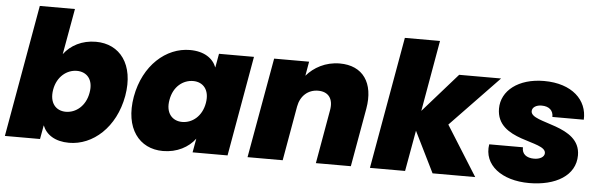

<svg xmlns="http://www.w3.org/2000/svg" viewBox="-48 -902 3357 1072"><g transform="rotate(5 1630.5 -366.5)"><path d="M287 -483 333 -740H136L5 0H202L216 -78C236 -27 286 7 365 7C498 7 623 -102 655 -281C686 -460 600 -568 466 -568C388 -568 325 -534 287 -483ZM455 -281C442 -206 388 -164 332 -164C277 -164 238 -205 251 -281C264 -356 319 -397 374 -397C429 -397 469 -357 455 -281Z M703 -281C672 -102 758 7 891 7C970 7 1034 -28 1071 -78L1057 0H1253L1352 -561H1156L1142 -483C1123 -533 1073 -568 993 -568C860 -568 735 -460 703 -281ZM1107 -281C1094 -205 1040 -164 984 -164C929 -164 889 -206 903 -281C916 -357 970 -397 1026 -397C1081 -397 1120 -356 1107 -281Z M1748 0H1944L2002 -327C2028 -474 1962 -566 1833 -566C1753 -566 1688 -529 1647 -481L1661 -561H1465L1365 0H1562L1616 -306C1627 -366 1669 -404 1726 -404C1783 -404 1813 -366 1801 -301Z M2051 0H2248L2289 -229L2402 0H2641L2466 -279L2737 -561H2502L2309 -342L2379 -740H2182Z M3202 -171C3202 -344 2923 -323 2923 -394C2923 -416 2946 -430 2976 -430C3019 -430 3042 -407 3041 -372H3217C3223 -482 3135 -568 2978 -568C2834 -568 2740 -493 2740 -393C2740 -209 3017 -239 3017 -167C3017 -145 2991 -131 2959 -131C2917 -131 2890 -151 2892 -189H2703C2684 -72 2790 7 2943 7C3092 7 3202 -57 3202 -171Z"/></g></svg>

Font: SVN-Poppins ExtraBold
Style: Italic
Weight: 800
Italic angle: -10°
Designer: Ninad Kale (Devanagari), Jonny Pinhorn (Latin)
Foundry: Indian Type Foundry
Version: Version 3.002 2017